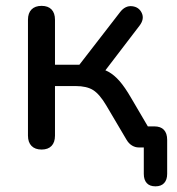

<svg xmlns="http://www.w3.org/2000/svg" viewBox="-20 -513 616 668"><path d="M480.3 92V-11.6L489.4 0H462.5Q450.6 0 439.5 -6.6Q428.5 -13.1 420.7 -26L349.7 -146.2Q326.6 -185.2 304.3 -199.4Q282 -213.6 243.1 -213.6H171.3V-41.1Q171.3 -17.9 159.3 -5.3Q147.2 7.3 124.7 7.3Q102.1 7.3 89.7 -5.3Q77.3 -17.9 77.3 -41.1V-444.3Q77.3 -467.5 89.7 -480.1Q102.1 -492.6 124.7 -492.6Q147.2 -492.6 159.3 -480.1Q171.3 -467.5 171.3 -444.3V-287.8H256.2L398 -471.1Q415.7 -494 439.6 -491.4Q463.4 -488.8 473.2 -467.9Q483 -447.1 465.8 -424.2L331.5 -248.5L307.5 -278Q335.6 -275 356.4 -263.8Q377.1 -252.5 395.8 -231.1Q414.5 -209.8 436.2 -172.3L515.8 -36.7L483.2 -73.3H516.6Q539.2 -73.3 550.4 -61.2Q561.6 -49.1 561.6 -26.4V92Q561.6 112.6 551.1 123.9Q540.6 135.3 520.9 135.3Q500.7 135.3 490.5 123.9Q480.3 112.6 480.3 92Z"/></svg>

Font: SN Pro Thin
Style: Regular
Weight: 200
Designer: Tobias Whetton
Foundry: Supernotes
Version: Version 1.003;Glyphs 3.3 (3324)